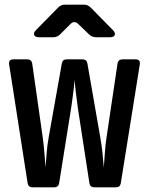

<svg xmlns="http://www.w3.org/2000/svg" viewBox="-20 -805 640 825"><path d="M120.3 0Q101.7 0 98.7 -18L19.2 -528.6Q16.2 -550 37.8 -550H96.4Q115.4 -550 118.4 -532L163.8 -213.5Q168 -182.1 171 -146Q174 -109.8 175.6 -85.8Q177.6 -109.8 180.4 -146Q183.2 -182.1 188.9 -213.5L245.6 -532Q248.6 -550 266.6 -550H334.6Q352.6 -550 355.6 -532L411.1 -213.5Q416.8 -182.1 420.6 -145.7Q424.4 -109.2 426 -85.2Q428 -109.2 430.4 -145.7Q432.8 -182.1 437.6 -213.5L485 -532Q488 -550 507 -550H562.2Q583.8 -550 580.8 -528.6L499.1 -18Q496.1 0 477.5 0H385.8Q367.2 0 364.2 -18L314.8 -339Q310.8 -367.6 306.4 -404.1Q302 -440.6 300 -462.8Q299.6 -448.3 297 -426Q294.4 -403.7 291.4 -380.9Q288.4 -358 285.4 -339L234.1 -18Q231.1 0 212.5 0ZM147.6 -645Q131.1 -645 127 -654.5Q122.9 -663.9 134.2 -675.3L229.3 -772.1Q241.6 -785 259.1 -785H340.5Q358 -785 370.3 -772.1L465.4 -675.3Q476.7 -663.9 473 -654.5Q469.4 -645 452.4 -645H392.5Q375 -645 362.6 -657.3L316.3 -701.8Q298.7 -718.7 281.9 -700.8L238.8 -657.9Q226.4 -645 208.9 -645Z"/></svg>

Font: Pitagon Sans Mono
Style: Regular
Weight: 400
Monospace: yes
Designer: Travis Tran
Foundry: Pitagon
Version: Version 1.001;gftools[0.9.26]